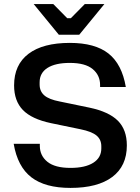

<svg xmlns="http://www.w3.org/2000/svg" viewBox="-20 -910 687 940"><path d="M47 -206H175V-196Q175 -148 212 -118Q249 -88 325 -88Q397 -88 436.5 -113Q476 -138 476 -183V-194Q476 -227 452.5 -246.5Q429 -266 375 -277L230 -307Q135 -327 92 -371.5Q49 -416 49 -492Q49 -593 119.5 -646.5Q190 -700 322 -700Q445 -700 511 -648Q577 -596 596 -484H470V-494Q470 -542 433.5 -572Q397 -602 322 -602Q251 -602 212.5 -577.5Q174 -553 174 -507V-496Q174 -463 197 -443Q220 -423 273 -413L418 -383Q513 -363 557 -319Q601 -275 601 -198Q601 -97 529.5 -43.5Q458 10 325 10Q201 10 133.5 -42Q66 -94 47 -206ZM368 -740H268L145 -890H241L309 -821H327L395 -890H491Z"/></svg>

Font: Mozilla Text BETA SemiBold
Style: Regular
Weight: 600
Designer: Studio DRAMA
Foundry: Studio DRAMA
Version: Version 0.100